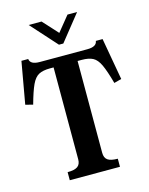

<svg xmlns="http://www.w3.org/2000/svg" viewBox="-109 -780 658 850"><g transform="rotate(-15 220.0 -355.5)"><path d="M104 -37Q136 -37 150 -47Q164 -57 164 -80V-501H147Q115 -501 96 -491Q77 -481 63.5 -452Q50 -423 34 -365L0 -374L34 -566H65Q68 -540 111 -540H329Q372 -540 375 -566H406L440 -374L406 -365Q390 -423 376.5 -452Q363 -481 344 -491Q325 -501 293 -501H274V-80Q274 -57 288 -47Q302 -37 334 -37V0H104ZM284 -711H328L233 -592H213L106 -711H165L228 -642Z"/></g></svg>

Font: Girassol
Style: Regular
Weight: 400
Width: 3
Designer: Liam Spradlin
Version: Version 1.004